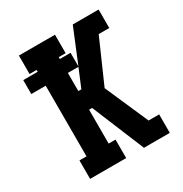

<svg xmlns="http://www.w3.org/2000/svg" viewBox="-171 -863 942 991"><g transform="rotate(-30 300.0 -367.5)"><path d="M81 0V-110H123V-531H37V-614H123V-625H81V-735H296V-625H255V-614H319V-533L402 -735H556V-625H493L380 -368L493 -110H556V0H402L273 -312H255V-110H296V0ZM273 -423 318 -531H255V-423Z"/></g></svg>

Font: Iosevka Curly Slab XBdEx
Style: Regular
Weight: 800
Width: 7
Monospace: yes
Designer: Belleve Invis
Foundry: Belleve Invis
Version: Version 11.0.0; ttfautohint (v1.8.3)